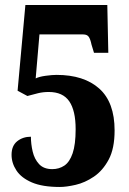

<svg xmlns="http://www.w3.org/2000/svg" viewBox="-20 -734 515 764"><path d="M218 10Q149 10 107 -8Q65 -26 45.5 -55.5Q26 -85 26 -118Q26 -154 48.5 -172Q71 -190 103 -190Q103 -161 110 -131Q117 -101 135.5 -81Q154 -61 188 -61Q215 -61 236 -75Q257 -89 269 -124Q281 -159 281 -220Q281 -294 255.5 -331Q230 -368 174 -368Q151 -368 131 -363Q111 -358 89 -352L50 -373L81 -714H407L411 -524H354L344 -557Q340 -577 333.5 -587Q327 -597 311 -597H137L122 -422Q136 -429 162 -432.5Q188 -436 205 -436Q314 -436 375 -381.5Q436 -327 436 -215Q436 -143 412.5 -99Q389 -55 353.5 -31Q318 -7 281 1.5Q244 10 218 10Z"/></svg>

Font: Noto Serif Sinhala ExtraCondensed Black
Style: Regular
Weight: 900
Width: 2
Designer: Jelle Bosma - Monotype Design Team
Foundry: Monotype Imaging Inc.
Version: Version 2.007; ttfautohint (v1.8.4.7-5d5b)